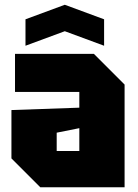

<svg xmlns="http://www.w3.org/2000/svg" viewBox="-20 -786 581 806"><path d="M28 -121V-324L313 -334V-400H43V-560H374L503 -431V0H149ZM218 -229V-152H313V-248ZM87 -594V-705L252 -766L417 -705V-594L252 -655Z"/></svg>

Font: Tektur SemiCondensed ExtraBold
Style: Regular
Weight: 800
Width: 4
Designer: Adam Jagosz
Foundry: Adam Jagosz
Version: Version 1.005;gftools[0.9.30]